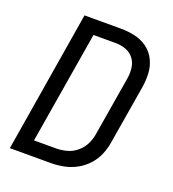

<svg xmlns="http://www.w3.org/2000/svg" viewBox="-134 -837 844 939"><g transform="rotate(20 288.0 -367.5)"><path d="M24 0H238Q270 0 303.5 -6.5Q337 -13 368 -29.5Q399 -46 423.5 -72.5Q448 -99 461.5 -131Q475 -163 480 -196L531 -502Q537 -539 535 -576Q533 -613 517 -645Q501 -677 472.5 -698Q444 -719 408 -727Q372 -735 335 -735H145ZM122 -76 219 -660H335Q363 -660 388.5 -650.5Q414 -641 430 -619.5Q446 -598 449 -570Q452 -542 447 -514L396 -208Q392 -181 379 -155Q366 -129 343 -110Q320 -91 292 -83.5Q264 -76 237 -76Z"/></g></svg>

Font: Iosevka Sparkle
Style: Italic
Weight: 400
Italic angle: -9°
Designer: Belleve Invis
Foundry: Belleve Invis
Version: Version 4.5.0; ttfautohint (v1.8.3)